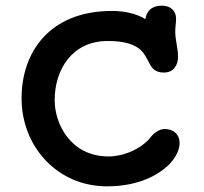

<svg xmlns="http://www.w3.org/2000/svg" viewBox="-20 -640 716 674"><path d="M55.7 -294.9C55.7 -126.5 180.2 14.2 356.4 14.2C429.7 14.2 516.1 -4.9 576.2 -64.9C592.3 -83 608.4 -106.4 610.4 -134.3C611.8 -156.7 600.6 -184.6 561 -187C541.5 -188.5 521 -173.8 510.3 -160.2C475.1 -114.7 410.6 -90.8 361.3 -90.8C228 -90.8 171.9 -205.1 171.9 -288.1C171.9 -396.5 233.9 -496.1 357.9 -496.1C463.4 -496.1 483.9 -458.5 499.5 -426.8C511.2 -403.8 520.5 -385.3 555.2 -385.3C588.9 -385.3 605 -410.2 605 -441.4C605 -470.7 595.2 -499 595.2 -528.8C595.2 -545.9 598.1 -560.1 598.1 -574.2C598.1 -601.6 579.6 -620.1 548.3 -620.1C524.4 -620.1 497.1 -612.3 490.2 -572.8C462.9 -590.3 420.9 -601.6 374 -601.6C150.4 -601.6 55.7 -453.1 55.7 -294.9Z"/></svg>

Font: Autour One
Style: Regular
Weight: 400
Designer: Eben Sorkin
Foundry: Eben Sorkin
Version: Version 1.002